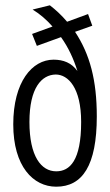

<svg xmlns="http://www.w3.org/2000/svg" viewBox="-20 -692 415 724"><path d="M192 12C291 12 345 -68 345 -253C345 -390 319 -487 263 -572L328 -595L312 -639L233 -610C212 -635 190 -655 168 -672L103 -656C131 -639 156 -617 178 -592L101 -564L119 -519L210 -552C238 -513 258 -469 272 -424C250 -455 219 -467 182 -467C101 -467 30 -383 30 -223C30 -65 105 12 192 12ZM192 -46C135 -46 91 -103 91 -232C91 -361 137 -410 190 -411C237 -411 286 -361 286 -232C286 -86 243 -46 192 -46Z"/></svg>

Font: Inconsolata Condensed Thin
Style: Regular
Weight: 100
Width: 3
Monospace: yes
Designer: Raph Levien, Cyreal, Brenton Simpson
Foundry: Raph Levien, Cyreal, Google
Version: Version 3.100